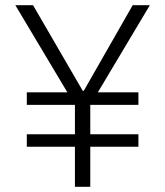

<svg xmlns="http://www.w3.org/2000/svg" viewBox="-20 -718 635 738"><path d="M327 -154V0H268V-154H83V-202H268V-315H83V-363H239L39 -698H107L298 -369H302L490 -698H556L356 -363H512V-315H327V-202H512V-154Z"/></svg>

Font: IBM Plex Sans Thai Light
Style: Regular
Weight: 300
Designer: Mike Abbink, Paul van der Laan, Pieter van Rosmalen, Ben Mitchell, Mark Frömberg
Foundry: Bold Monday
Version: Version 1.2